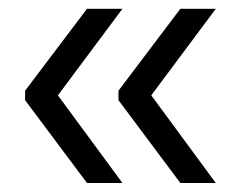

<svg xmlns="http://www.w3.org/2000/svg" viewBox="-20 -461 535 436"><path d="M323.5 -244.5 470 -45.5H389.5L249 -233.5V-255L389.5 -441H470ZM111.5 -244.5 258 -45.5H177.5L37 -233.5V-255L177.5 -441H258Z"/></svg>

Font: Anek Odia
Style: Regular
Weight: 400
Designer: Yesha Goshar & Mahesh Sahu (Odia), Yesha Goshar (Latin)
Foundry: Ek Type
Version: Version 1.003